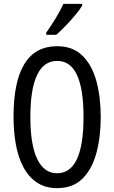

<svg xmlns="http://www.w3.org/2000/svg" viewBox="-20 -963 590 993"><path d="M501 -358Q501 -255 478.5 -171.5Q456 -88 406.5 -39Q357 10 276 10Q214 10 171 -19Q128 -48 101 -98.5Q74 -149 62 -216Q50 -283 50 -359Q50 -724 276 -724Q357 -724 406.5 -675Q456 -626 478.5 -543.5Q501 -461 501 -358ZM137 -358Q137 -214 172.5 -140.5Q208 -67 275 -67Q412 -67 412 -358Q412 -648 276 -648Q206 -648 171.5 -574.5Q137 -501 137 -358ZM405 -934Q393 -913 369 -884.5Q345 -856 318.5 -828.5Q292 -801 271 -783H219V-794Q277 -876 308 -943H405Z"/></svg>

Font: Noto Sans Sinhala ExtraCondensed
Style: Regular
Weight: 400
Width: 2
Designer: Jelle Bosma - Monotype Design Team
Foundry: Monotype Imaging Inc.
Version: Version 2.006; ttfautohint (v1.8.4.7-5d5b)